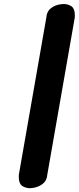

<svg xmlns="http://www.w3.org/2000/svg" viewBox="-20 -944 399 972"><path d="M219.5 -60Q217.5 -29.5 195.8 -12.8Q174 4 142.5 8Q116 11.5 94.2 -1.5Q72.5 -14.5 75.5 -60L214.5 -855Q216.5 -886 238.2 -902.8Q260 -919.5 291.5 -923Q318 -926.5 339.8 -913.5Q361.5 -900.5 358.5 -855Z"/></svg>

Font: Edu AU VIC WA NT Pre
Style: Bold
Weight: 700
Designer: Tina and Corey Anderson, Eben Sorkin, Mirko Velimirovic
Foundry: Google for Education
Version: Version 1.001